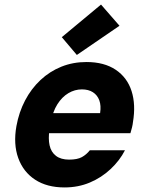

<svg xmlns="http://www.w3.org/2000/svg" viewBox="-20 -810 651 842"><path d="M263 12Q186 12 134 -22Q82 -56 60 -117Q38 -178 52 -257Q63 -318 90 -369.5Q117 -421 157.5 -459Q198 -497 249 -517.5Q300 -538 359 -538Q437 -538 487.5 -504Q538 -470 557 -410.5Q576 -351 563 -274Q562 -264 559 -251.5Q556 -239 552 -226H152L168 -314H419Q424 -347 415.5 -370Q407 -393 387.5 -405.5Q368 -418 339 -418Q308 -418 280 -401.5Q252 -385 231.5 -352.5Q211 -320 202 -270L197 -241Q191 -202 197.5 -172.5Q204 -143 225.5 -126.5Q247 -110 283 -110Q319 -110 339 -121Q359 -132 374 -151H528Q505 -106 465 -68.5Q425 -31 374 -9.5Q323 12 263 12ZM317 -569 251 -647 423 -790 504 -697Z"/></svg>

Font: DM Sans 9pt Black
Style: Italic
Weight: 900
Italic angle: -10°
Version: Version 4.004;gftools[0.9.30]